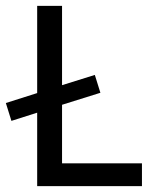

<svg xmlns="http://www.w3.org/2000/svg" viewBox="-20 -636 529 656"><path d="M107 -251 19 -223 0 -284 107 -318V-616H192V-345L304 -380L323 -319L192 -278V-78H465V0H107Z"/></svg>

Font: Athiti Medium
Style: Regular
Weight: 500
Designer: CadsonDemak Team
Foundry: CadsonDemak
Version: Version 1.032